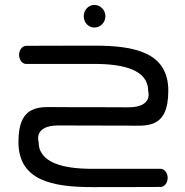

<svg xmlns="http://www.w3.org/2000/svg" viewBox="-20 -765 757 785"><path d="M223.2 -326.9C146.9 -326.9 55.4 -343.6 55.4 -184.5C55.4 -28.3 190.9 0 357.7 0C524.5 0 636.6 -0.7 636.6 -0.7C652.1 -0.7 665.5 -16.9 665.5 -37.8C665.5 -58.7 652 -74.8 636.5 -74.8C636.5 -74.8 471.9 -74.8 356.1 -74.8C240.3 -74.8 137.9 -98.6 137.9 -184.5C137.9 -186.4 115.7 -252.3 220 -252.1C220.6 -252.3 332.7 -251.4 500.4 -251.4C576.7 -251.4 668.1 -234.8 668.1 -393.9C668.1 -550 532.7 -578.4 365.9 -578.4C199 -578.4 86.9 -577.6 86.9 -577.6C71.4 -577.6 58 -561.5 58 -540.6C58 -519.7 71.5 -503.5 87.1 -503.5C87.1 -503.5 251.7 -503.6 367.5 -503.6C483.3 -503.6 585.7 -479.8 585.7 -393.9C585.7 -392 607.9 -326 503.5 -326.2C503.5 -326.2 390.9 -326.9 223.2 -326.9ZM322.3 -698.6C322.3 -673.6 341 -652.4 366 -652.4C391 -652.4 411 -673.6 411 -698.6C411 -723.6 391 -744.9 366 -744.9C341 -744.9 322.3 -723.6 322.3 -698.6Z"/></svg>

Font: Hi.
Style: Tall Regular
Weight: 400
Designer: Mew Too, Robert Jablonski
Foundry: Cannot Into Space Fonts
Version: Version 1.996